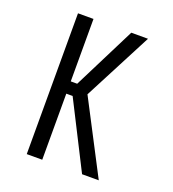

<svg xmlns="http://www.w3.org/2000/svg" viewBox="-129 -799 808 897"><g transform="rotate(20 275.0 -350.0)"><path d="M105.5 0V-700H182.5V-389.5H214.5L370.5 -700H453.5L276.5 -359.5L463.5 0H380.5L214 -328.5H182.5V0Z"/></g></svg>

Font: Trispace SemiCondensed Light
Style: Regular
Weight: 300
Width: 4
Designer: Tyler Finck
Foundry: Etcetera Type Company
Version: Version 1.210; ttfautohint (v1.8.3)